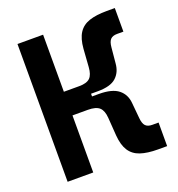

<svg xmlns="http://www.w3.org/2000/svg" viewBox="-127 -801 841 908"><g transform="rotate(-20 293.0 -347.0)"><path d="M261.2 -353.5 266.6 -406.2Q304.2 -406.2 320.6 -422.1Q336.9 -438 339.4 -475.6L345.7 -565.4Q349.6 -615.7 368.2 -644Q386.7 -672.4 421.6 -684.1Q456.5 -695.8 509.3 -695.8H550.8V-577.1H519Q496.6 -577.1 485.6 -565.7Q474.6 -554.2 472.2 -526.4L464.8 -448.2Q461.4 -404.8 433.1 -379.2Q404.8 -353.5 341.3 -353.5ZM60.1 0V-693.4H189V0ZM144 -287.1V-406.2H306.6V-287.1ZM514.2 2.4Q461.4 2.4 426.5 -9.3Q391.6 -21 373 -49.6Q354.5 -78.1 350.6 -127.9L344.2 -217.8Q341.8 -254.9 324.5 -271Q307.1 -287.1 266.6 -287.1L261.2 -339.8H341.3Q407.7 -339.8 439.2 -314.5Q470.7 -289.1 474.1 -245.1L481.4 -167Q483.9 -139.2 494.9 -127.7Q505.9 -116.2 528.3 -116.2H560.1V2.4Z"/></g></svg>

Font: Cascadia Code
Style: Regular
Weight: 400
Monospace: yes
Designer: Aaron Bell
Foundry: Saja Typeworks
Version: Version 2106.017